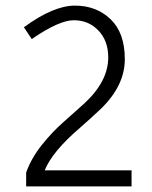

<svg xmlns="http://www.w3.org/2000/svg" viewBox="-20 -663 540 683"><path d="M340 -277Q302 -241 264 -208Q166 -124 139 -57H448V0H73V-49Q91 -100 128.5 -147Q166 -194 205 -228L281 -296Q365 -374 365 -459Q365 -518 330 -554.5Q295 -591 242.5 -591Q190 -591 93 -524L65 -566Q170 -643 246.5 -643Q323 -643 373.5 -594.5Q424 -546 424 -452.5Q424 -359 340 -277Z"/></svg>

Font: TypoPRO Lekton
Style: Regular
Weight: 400
Monospace: yes
Designer: Paolo Mazzetti, Luciano Perondi, Raffaele Flato, Elena Papassissa, Emilio Macchia, Michela Povoleri, Tobias Seemiller, R
Version: Version 34.000